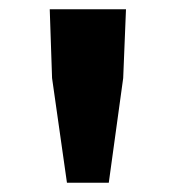

<svg xmlns="http://www.w3.org/2000/svg" viewBox="-20 -802 378 413"><path d="M124 -409 92 -634 87 -782H251L245 -634L214 -409Z"/></svg>

Font: Noto Sans SC ExtraBold
Style: Regular
Weight: 800
Designer: Ryoko NISHIZUKA 西塚涼子 (kana, bopomofo & ideographs); Paul D. Hunt (Latin, Greek & Cyrillic); Sandoll Communications 산돌커뮤니
Foundry: Adobe
Version: Version 2.004-H2;hotconv 1.0.118;makeotfexe 2.5.65603